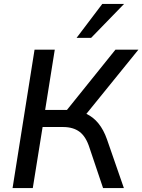

<svg xmlns="http://www.w3.org/2000/svg" viewBox="-20 -958 725 978"><path d="M44 0 156 -705H259L210 -398H321L568 -705H685L420 -378Q491 -345 525 -248L611 0H505L436 -205Q418 -262 385.5 -286.5Q353 -311 301 -311H197L147 0ZM370 -765 501 -938H612L444 -765Z"/></svg>

Font: Nunito Sans SemiBold
Style: Italic
Weight: 600
Italic angle: -9°
Designer: Vernon Adams
Foundry: Vernon Adams
Version: Version 3.006; ttfautohint (v1.8.3)